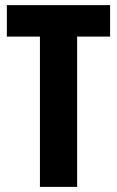

<svg xmlns="http://www.w3.org/2000/svg" viewBox="-20 -731 457 751"><path d="M6.8 -587.9H136.2V0H281.7V-587.9H410.6V-710.9H6.8Z"/></svg>

Font: Roboto Flex
Style: wght 700 wdth 25 opsz 34 GRAD 0.00 slnt 0.00 XTRA 468 XOPQ 96 YOPQ 79 YTLC 514 YTUC 712 YTAS 750 YTDE -203.00 YTFI 738
Weight: 700
Width: 1
Designer: Berlow after Robertson
Foundry: Google
Version: Version 3.100